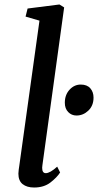

<svg xmlns="http://www.w3.org/2000/svg" viewBox="-20 -826 437 856"><path d="M168 -78Q168 -54 184 -54Q203 -54 235 -83L248 -57Q234 -35 205 -12.5Q176 10 132 10Q100 10 81 -5Q62 -20 62 -52Q62 -58 63.5 -70Q65 -82 66 -87L156 -734L94 -752L103 -788L245 -806L266 -793L169 -89Q168 -85 168 -78ZM340 -449Q368 -449 382.5 -432.5Q397 -416 397 -391Q397 -355 374 -333Q351 -311 321 -311Q299 -311 284 -326.5Q269 -342 269 -368Q269 -403 290 -426Q311 -449 340 -449Z"/></svg>

Font: Koeln Type Serif
Style: Italic
Weight: 400
Italic angle: -8°
Designer: Eben Sorkin
Foundry: Eben Sorkin
Version: Version 2.002